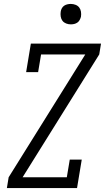

<svg xmlns="http://www.w3.org/2000/svg" viewBox="-20 -957 540 977"><path d="M15 0 24 -55 414 -680H189L174 -590H113L137 -735H494L485 -680L95 -55H320L335 -145H396L372 0ZM340 -833Q328 -833 316.5 -837.5Q305 -842 298 -851Q291 -860 289 -872.5Q287 -885 289 -898Q290 -906 294.5 -914.5Q299 -923 306.5 -928Q314 -933 323 -935Q332 -937 340 -937Q353 -937 364.5 -932.5Q376 -928 383 -919Q390 -910 392 -897.5Q394 -885 392 -872Q390 -864 385.5 -855.5Q381 -847 373.5 -842Q366 -837 357.5 -835Q349 -833 340 -833Z"/></svg>

Font: Iosevka Slab Light Oblique
Style: Regular
Weight: 300
Italic angle: -9°
Monospace: yes
Designer: Belleve Invis
Foundry: Belleve Invis
Version: Version 11.1.1; ttfautohint (v1.8.3)